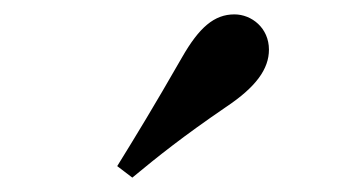

<svg xmlns="http://www.w3.org/2000/svg" viewBox="-20 -875 487 267"><path d="M143 -644 164 -628C199 -657 234 -685 294 -726C336 -754 354 -779 354 -806C354 -836 330 -855 306 -855C278 -855 257 -837 233 -795C194 -727 169 -686 143 -644Z"/></svg>

Font: Source Han Serif CN
Style: Bold
Weight: 700
Designer: Ryoko NISHIZUKA 西塚涼子 (kana & ideographs); Frank Grießhammer (Latin, Greek & Cyrillic); Wenlong ZHANG 张文龙 (bopomofo); San
Foundry: Adobe
Version: Version 2.003;hotconv 1.1.1;makeotfexe 2.6.0